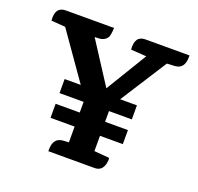

<svg xmlns="http://www.w3.org/2000/svg" viewBox="-112 -741 888 861"><g transform="rotate(20 332.5 -310.0)"><path d="M441 -620H651Q651 -620 651 -612Q651 -557 607 -553L571 -551H568L426 -329H506V-262H397V-211H506V-144H397V-71H398L469 -65Q472 -59 468 -38Q459 0 424 0H203V-8Q203 -63 247 -67L276 -69V-144H161V-211H276V-262H161V-329H238L83 -550L16 -555Q10 -620 61 -620H291Q289 -581 282 -572Q269 -555 247 -553L223 -552L351 -354L470 -550L396 -555Q390 -620 441 -620Z"/></g></svg>

Font: Karma
Style: Bold
Weight: 700
Designer: Joana Correia
Foundry: Indian Type Foundry
Version: Version 1.202;PS 1.0;hotconv 1.0.78;makeotf.lib2.5.61930; tt